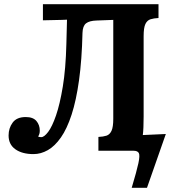

<svg xmlns="http://www.w3.org/2000/svg" viewBox="-20 -720 838 917"><path d="M662 -75 772 -80 682 177H609Q633 97 641 59.5Q649 22 643 11Q637 0 618 0H450V-66Q473 -67 488.5 -72Q504 -77 512.5 -95Q521 -113 521 -153V-625L441 -622Q407 -621 391 -608.5Q375 -596 374 -563Q371 -434 357.5 -337Q344 -240 322 -172.5Q300 -105 271 -63.5Q242 -22 208.5 -3Q175 16 140 16Q86 16 53.5 -7Q21 -30 21 -73Q21 -108 40.5 -134.5Q60 -161 103 -161Q138 -161 154 -142Q170 -123 170 -96Q170 -79 162 -68Q167 -65 177 -65Q191 -65 210 -90Q229 -115 247.5 -168.5Q266 -222 280 -306.5Q294 -391 297 -510L300 -626L275 -625L185 -623V-700H737V-634Q715 -633 699 -628Q683 -623 674.5 -605.5Q666 -588 666 -547V-164Q666 -137 665 -112.5Q664 -88 662 -75Z"/></svg>

Font: Lora
Style: Weight 700
Weight: 700
Designer: Olga Karpushina, Alexei Vanyashin (Cyrillic)
Foundry: Cyreal
Version: Version 3.001